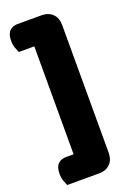

<svg xmlns="http://www.w3.org/2000/svg" viewBox="-152 -719 621 906"><g transform="rotate(-20 158.5 -266.0)"><path d="M21 131Q16 120 10.5 104.5Q5 89 5 70Q5 35 20.5 20Q36 5 60 5H99V-537H21Q16 -548 10.5 -563.5Q5 -579 5 -598Q5 -633 20.5 -648Q36 -663 60 -663H181Q216 -663 236.5 -642.5Q257 -622 257 -587V55Q257 90 236.5 110.5Q216 131 181 131Z"/></g></svg>

Font: Baloo Paaji
Style: Regular
Weight: 400
Designer: Shuchita Grover and Ek Type
Foundry: Ek Type
Version: Version 1.007;PS 1.000;hotconv 1.0.88;makeotf.lib2.5.647800